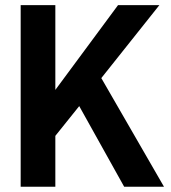

<svg xmlns="http://www.w3.org/2000/svg" viewBox="-20 -710 649 730"><path d="M281.2 -306.6 190.4 -193.4V0H58.6V-690.4H190.4V-368.2L428.7 -690.4H585.9L365.2 -413.1L603.5 0H452.1Z"/></svg>

Font: DINish
Style: Bold
Weight: 700
Designer: Bert Driehuis
Foundry: Playbeing
Version: Version 3.008; git-95204e4c-release